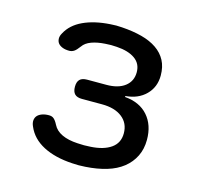

<svg xmlns="http://www.w3.org/2000/svg" viewBox="-88 -650 775 751"><g transform="rotate(15 300.0 -275.0)"><path d="M96 -473Q116 -511 161 -532Q206 -553 270 -557Q282 -558 293.5 -558Q305 -558 317 -557Q362 -554 398 -544.5Q434 -535 459.5 -517.5Q485 -500 498.5 -474.5Q512 -449 512 -414Q512 -367 481 -336Q450 -305 399 -301V-297Q459 -292 492 -254.5Q525 -217 525 -157Q525 -120 510.5 -90.5Q496 -61 469.5 -40Q443 -19 405 -7.5Q367 4 319 7Q306 8 292.5 8Q279 8 266 7Q196 3 148 -22Q100 -47 81 -92Q75 -105 76 -116Q77 -127 83.5 -134.5Q90 -142 102 -146.5Q114 -151 130 -151Q136 -151 141 -149.5Q146 -148 150 -144.5Q154 -141 158 -135.5Q162 -130 166 -122Q177 -100 202.5 -88Q228 -76 266 -74Q279 -73 292.5 -73Q306 -73 319 -74Q371 -77 401 -98Q431 -119 431 -158Q431 -199 401 -222.5Q371 -246 319 -246H238Q218 -246 208.5 -255.5Q199 -265 199 -285Q199 -305 208.5 -314.5Q218 -324 238 -324H316Q364 -324 391 -345Q418 -366 418 -402Q418 -437 391 -456Q364 -475 317 -478Q305 -479 293.5 -479Q282 -479 270 -478Q238 -476 215 -467.5Q192 -459 181 -443Q175 -435 170 -429.5Q165 -424 160.5 -421Q156 -418 151 -416.5Q146 -415 141 -415Q125 -415 113.5 -419.5Q102 -424 96 -431.5Q90 -439 89.5 -450Q89 -461 96 -473Z"/></g></svg>

Font: Maple Mono NF CN
Style: Regular
Weight: 400
Monospace: yes
Designer: subframe7536
Version: Version 7.000